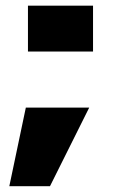

<svg xmlns="http://www.w3.org/2000/svg" viewBox="-20 -543 442 680"><path d="M79 -523V-360.5H309.5V-523ZM13 116.5H157L296 -162H71.5Z"/></svg>

Font: Anybody Expanded Black
Style: Regular
Weight: 900
Width: 7
Designer: Tyler Finck
Foundry: Etcetera Type Company
Version: Version 1.113;gftools[0.9.25]